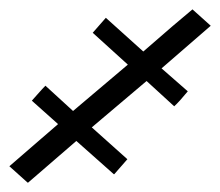

<svg xmlns="http://www.w3.org/2000/svg" viewBox="-30 -206 470 410"><path d="M-10 149 94 59 38 9Q39 8 50 -4.5Q61 -17 67 -23L126 31L243 -68L168 -136L196 -168L276 -96Q347 -158 381 -186L420 -151L315 -60Q324 -52 343 -35.5Q362 -19 371 -11Q353 11 342 21L283 -33L166 66L242 134L214 166H213L133 95L30 184H29Z"/></svg>

Font: Coval
Style: ExtraLight
Weight: 250
Foundry: Context Ltd
Version: Version 001.000